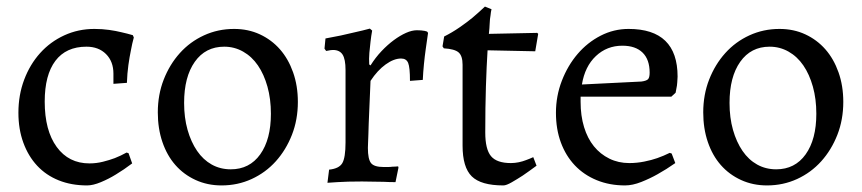

<svg xmlns="http://www.w3.org/2000/svg" viewBox="-20 -552 2621 584"><path d="M371 -86 382 -55Q357 -36 332 -21Q311 -8 287 2Q263 12 245 12Q197 12 158.5 -3.5Q120 -19 93 -48Q66 -77 51 -118Q36 -159 36 -209Q36 -263 53.5 -309.5Q71 -356 102 -390.5Q133 -425 175.5 -444.5Q218 -464 267 -464Q291 -464 312 -461Q333 -458 349 -454Q367 -450 384 -445L387 -438Q382 -420 378 -398Q374 -379 370.5 -354Q367 -329 366 -300L325 -297V-328Q325 -365 302.5 -387.5Q280 -410 243 -410Q181 -410 148.5 -367Q116 -324 116 -243Q116 -155 152.5 -105Q189 -55 252 -55Q273 -55 293 -60Q313 -65 329 -71Q347 -78 365 -88Z M654 12Q611 12 575 -4.5Q539 -21 513.5 -50Q488 -79 474 -120Q460 -161 460 -210Q460 -264 478 -310Q496 -356 527 -390.5Q558 -425 600.5 -444.5Q643 -464 692 -464Q735 -464 770.5 -447.5Q806 -431 831.5 -402Q857 -373 871.5 -332Q886 -291 886 -242Q886 -188 868 -142Q850 -96 819 -61.5Q788 -27 745.5 -7.5Q703 12 654 12ZM682 -37Q739 -37 771.5 -82.5Q804 -128 804 -206Q804 -251 793.5 -288.5Q783 -326 764.5 -353Q746 -380 719.5 -395Q693 -410 662 -410Q605 -410 572.5 -364Q540 -318 540 -239Q540 -194 550.5 -157Q561 -120 579.5 -93Q598 -66 624 -51.5Q650 -37 682 -37Z M981 -36Q1011 -39 1021 -55.5Q1031 -72 1031 -119V-339Q1031 -372 1022 -386Q1013 -400 993 -400Q986 -400 978 -398Q974 -397 972 -397L967 -404L970 -435Q993 -439 1016.5 -444Q1040 -449 1060 -454Q1083 -459 1105 -465L1112 -459Q1109 -443 1107 -425Q1105 -410 1103.5 -391.5Q1102 -373 1103 -356L1107 -353Q1122 -377 1140.5 -396.5Q1159 -416 1178 -430Q1197 -444 1215 -452Q1233 -460 1248 -460Q1262 -460 1272 -458Q1276 -457 1279 -456L1282 -452L1275 -403Q1272 -382 1269.5 -357Q1267 -332 1266 -309L1227 -306Q1227 -347 1221.5 -360.5Q1216 -374 1200 -374Q1178 -374 1153 -356Q1128 -338 1107 -306Q1105 -254 1103 -212Q1102 -194 1101.5 -176Q1101 -158 1100.5 -143Q1100 -128 1099.5 -117Q1099 -106 1099 -102Q1099 -68 1108.5 -56Q1118 -44 1147 -44Q1152 -44 1159.5 -44Q1167 -44 1174 -45Q1182 -45 1191 -46L1192 -42L1183 2Q1165 2 1147 1Q1131 1 1113 0.5Q1095 0 1081 0Q1058 0 1039 0.5Q1020 1 1006 2Q989 3 976 4L981 -36Z M1387 -355Q1387 -382 1375 -392.5Q1363 -403 1330 -405L1326 -411L1331 -441Q1355 -453 1377.5 -468.5Q1400 -484 1417 -498Q1437 -515 1455 -532L1475 -524Q1473 -516 1472 -505Q1470 -495 1469.5 -481Q1469 -467 1467 -449L1614 -452L1617 -449L1608 -396L1463 -399Q1460 -351 1458 -289Q1456 -227 1456 -149Q1456 -98 1473.5 -77Q1491 -56 1534 -56Q1546 -56 1558 -58.5Q1570 -61 1580 -65Q1591 -69 1602 -74L1612 -48Q1589 -31 1570 -18Q1553 -7 1536.5 2.5Q1520 12 1511 12Q1443 12 1415 -15.5Q1387 -43 1387 -109Z M1931 -304Q1946 -306 1951 -311Q1956 -316 1956 -331Q1956 -371 1934.5 -392Q1913 -413 1873 -413Q1826 -413 1792.5 -381.5Q1759 -350 1750 -295ZM1746 -258V-242Q1746 -200 1756.5 -165.5Q1767 -131 1786.5 -107Q1806 -83 1833.5 -69.5Q1861 -56 1894 -56Q1917 -56 1939.5 -60.5Q1962 -65 1979 -71Q1999 -78 2017 -87L2023 -85L2034 -56Q2007 -37 1980 -22Q1957 -9 1930.5 1.5Q1904 12 1881 12Q1834 12 1795 -4Q1756 -20 1728.5 -49Q1701 -78 1686 -118.5Q1671 -159 1671 -209Q1671 -260 1689 -306.5Q1707 -353 1737 -388Q1767 -423 1807 -443.5Q1847 -464 1892 -464Q2041 -464 2041 -319Q2040 -298 2039 -291.5Q2038 -285 2035 -270L2022 -258Z M2313 12Q2270 12 2234 -4.5Q2198 -21 2172.5 -50Q2147 -79 2133 -120Q2119 -161 2119 -210Q2119 -264 2137 -310Q2155 -356 2186 -390.5Q2217 -425 2259.5 -444.5Q2302 -464 2351 -464Q2394 -464 2429.5 -447.5Q2465 -431 2490.5 -402Q2516 -373 2530.5 -332Q2545 -291 2545 -242Q2545 -188 2527 -142Q2509 -96 2478 -61.5Q2447 -27 2404.5 -7.5Q2362 12 2313 12ZM2341 -37Q2398 -37 2430.5 -82.5Q2463 -128 2463 -206Q2463 -251 2452.5 -288.5Q2442 -326 2423.5 -353Q2405 -380 2378.5 -395Q2352 -410 2321 -410Q2264 -410 2231.5 -364Q2199 -318 2199 -239Q2199 -194 2209.5 -157Q2220 -120 2238.5 -93Q2257 -66 2283 -51.5Q2309 -37 2341 -37Z"/></svg>

Font: Alegreya
Style: Regular
Weight: 400
Designer: Juan Pablo del Peral
Foundry: Juan Pablo del Peral
Version: Version 1.003